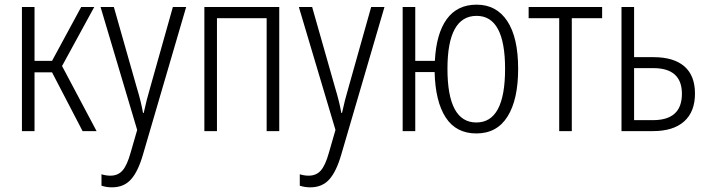

<svg xmlns="http://www.w3.org/2000/svg" viewBox="-20 -562 3032 823"><path d="M74 0V-532H128V-301H203L328 -532H384L246 -279L394 0H334L203 -252H128V0Z M460 241Q436 241 415 234V185Q434 191 453 191Q486 191 505.5 168.5Q525 146 540 92L568 -5L411 -532H468L565 -191Q577 -151 583 -126Q589 -101 593 -78H596Q607 -130 625 -191L721 -532H778L593 100Q572 173 541.5 207Q511 241 460 241Z M856 0V-532H1177V0H1123V-484H910V0Z M1310 241Q1286 241 1265 234V185Q1284 191 1303 191Q1336 191 1355.5 168.5Q1375 146 1390 92L1418 -5L1261 -532H1318L1415 -191Q1427 -151 1433 -126Q1439 -101 1443 -78H1446Q1457 -130 1475 -191L1571 -532H1628L1443 100Q1422 173 1391.5 207Q1361 241 1310 241Z M2022 10Q1935 10 1890.5 -58.5Q1846 -127 1843 -253H1760V0H1706V-532H1760V-301H1844Q1850 -418 1895 -480Q1940 -542 2023 -542Q2108 -542 2154.5 -471.5Q2201 -401 2201 -267Q2201 -135 2155.5 -62.5Q2110 10 2022 10ZM2022 -37Q2145 -37 2145 -267Q2145 -494 2023 -494Q1898 -494 1898 -267Q1898 -37 2022 -37Z M2377 0V-484H2246V-532H2561V-484H2431V0Z M2644 0V-532H2698V-317H2781Q2868 -317 2913.5 -277.5Q2959 -238 2959 -161Q2959 -83 2912.5 -41.5Q2866 0 2779 0ZM2698 -47H2779Q2903 -47 2903 -160Q2903 -270 2780 -270H2698Z"/></svg>

Font: Noto Sans Condensed Light
Style: Regular
Weight: 300
Width: 3
Designer: Monotype Design Team
Foundry: Monotype Imaging Inc.
Version: Version 2.013; ttfautohint (v1.8.4.7-5d5b)